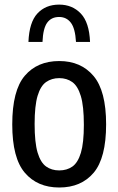

<svg xmlns="http://www.w3.org/2000/svg" viewBox="-20 -824 526 854"><path d="M243.5 10Q146.5 10 90.5 -55.5Q34.5 -121 34.5 -270.5Q34.5 -421.5 90.2 -487Q146 -552.5 243.5 -552.5Q340 -552.5 396 -486.2Q452 -420 452 -271Q452 -121 396.5 -55.5Q341 10 243.5 10ZM243.5 -66Q277.5 -66 302 -83.2Q326.5 -100.5 339.8 -144.5Q353 -188.5 353 -269Q353 -352 339.5 -396.8Q326 -441.5 301.5 -459Q277 -476.5 243.5 -476.5Q210 -476.5 185.2 -459.2Q160.5 -442 147.2 -397.8Q134 -353.5 134 -272.5Q134 -190 147.2 -145.5Q160.5 -101 185 -83.5Q209.5 -66 243.5 -66ZM106.5 -637.5Q110 -725 146.5 -764.2Q183 -803.5 243 -803.5Q301.5 -803.5 339.2 -764Q377 -724.5 380.5 -637.5H318Q314.5 -698 295 -723.2Q275.5 -748.5 243 -748.5Q208.5 -748.5 190 -723.2Q171.5 -698 169 -637.5Z"/></svg>

Font: Encode Sans Cnd Md
Style: Regular
Weight: 500
Width: 3
Designer: Multiple Designers
Foundry: Impallari Type
Version: Version 3.002; ttfautohint (v1.8.3) -l 8 -r 50 -G 200 -x 14 